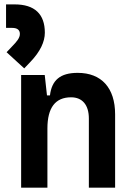

<svg xmlns="http://www.w3.org/2000/svg" viewBox="-20 -862 626 882"><path d="M388.2 0H508.8V-336.9C508.8 -458 446.3 -527.3 336.9 -527.3C255.9 -527.3 217.8 -493.2 209.5 -423.8H195.8L185.5 -517.6H77.1V0H197.8V-271.5C197.8 -367.7 234.4 -415 306.6 -415C358.4 -415 388.2 -379.9 388.2 -317.4ZM91.3 -547.9 119.6 -577.6C164.6 -624.5 186 -669.9 186 -711.9C186 -797.4 139.2 -841.8 47.4 -841.8H7.8V-733.9H35.6C59.1 -733.9 71.3 -724.6 71.3 -706.1C71.3 -688 57.6 -671.4 36.6 -649.9L10.3 -622.1Z"/></svg>

Font: Cascadia Code PL SemiBold
Style: Regular
Weight: 600
Monospace: yes
Designer: Aaron Bell
Foundry: Saja Typeworks
Version: Version 2404.023